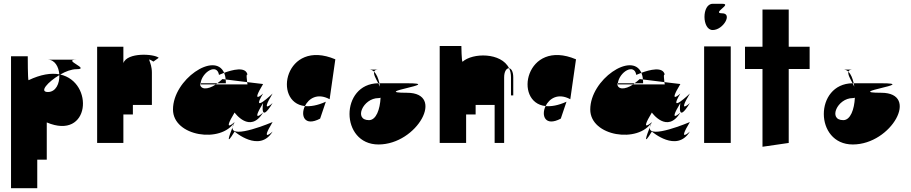

<svg xmlns="http://www.w3.org/2000/svg" viewBox="-20 -752 4790 1010"><path d="M38 238H176V88H226V-108C455 -11 476 -320 297 -360C326 -377 357 -388 382 -388C460 -388 304 -438 382 -438H232C268 -438 289 -401 292 -361C249 -369 195 -361 130 -330C126 -333 126 -456 126 -456H38ZM232 -268C184 -268 232 -321 292 -357C294 -313 274 -268 232 -268Z M491 0H629V-150H679V-200H779V-370C779 -431 743 -455 787 -428L815 -448C791 -469 649 -478 629 -420V-506H491Z M890 -176C890 -34 1145 4 1214 -110C1214 -110 1145 -46 1214 -160C1214 -160 1295 -46 1364 -160C1364 -160 1295 -96 1364 -210C1364 -210 1345 -96 1414 -210C1414 -210 1345 -146 1414 -260C1414 -260 1295 -146 1364 -260C1364 -260 1295 -196 1364 -310L1280 -320C1281 -316 1281 -312 1282 -308H1116C1071 -278 1032 -280 1032 -314H1035C1043 -374 1122 -421 1132 -358C1132 -358 1143 -363 1159 -369C1110 -482 890 -334 890 -176ZM1034 -308H1116C1118 -310 1121 -312 1123 -314H1035C1035 -312 1034 -310 1034 -308ZM1123 -314H1168C1168 -321 1168 -328 1167 -334L1150 -336C1141 -327 1132 -321 1123 -314ZM1159 -369C1163 -359 1166 -348 1167 -334L1280 -320C1273 -372 1282 -358 1282 -358C1274 -405 1200 -384 1159 -369ZM1203 -82C1209 -97 1214 -110 1214 -110C1207 -99 1204 -89 1203 -82ZM1203 -82C1187 -41 1164 23 1214 -60C1214 -60 1345 54 1414 -60C1414 -60 1345 4 1414 -110C1414 -110 1196 -17 1203 -82Z M1584 -194C1560 -145 1581 -84 1664 -128L1694 -217C1650 -197 1613 -191 1584 -194ZM1584 -194C1603 -233 1649 -265 1714 -230L1744 -440C1479 -552 1412 -212 1584 -194Z M1921 -120C1839 -120 1889 -236 1971 -236C1975 -236 1979 -237 1982 -238C1979 -177 1959 -120 1921 -120ZM1921 -386C1931 -386 1940 -383 1948 -375C1950 -382 1957 -386 1971 -386ZM1948 -375C1944 -361 1957 -338 1970 -314H1976C1970 -340 1961 -362 1948 -375ZM1970 -314C1768 -312 1768 8 1971 8C2175 8 2325 -264 2121 -264C1917 -264 2325 -314 2121 -314H1976L1979 -296Z M2293 0H2432V-150H2482V-200H2582V0H2632V-345C2632 -377 2645 -394 2658 -393C2617 -477 2466 -475 2413 -427C2408 -430 2407 -510 2407 -510H2293ZM2658 -393C2665 -379 2668 -363 2668 -345V-250H2680V-345C2680 -376 2669 -392 2658 -393Z M2850 -194C2826 -145 2847 -84 2930 -128L2960 -217C2916 -197 2879 -191 2850 -194ZM2850 -194C2869 -233 2915 -265 2980 -230L3010 -440C2745 -552 2678 -212 2850 -194Z M3085 -176C3085 -34 3340 4 3409 -110C3409 -110 3340 -46 3409 -160C3409 -160 3490 -46 3559 -160C3559 -160 3490 -96 3559 -210C3559 -210 3540 -96 3609 -210C3609 -210 3540 -146 3609 -260C3609 -260 3490 -146 3559 -260C3559 -260 3490 -196 3559 -310L3475 -320C3476 -316 3476 -312 3477 -308H3311C3266 -278 3227 -280 3227 -314H3230C3238 -374 3317 -421 3327 -358C3327 -358 3338 -363 3354 -369C3305 -482 3085 -334 3085 -176ZM3229 -308H3311C3313 -310 3316 -312 3318 -314H3230C3230 -312 3229 -310 3229 -308ZM3318 -314H3363C3363 -321 3363 -328 3362 -334L3345 -336C3336 -327 3327 -321 3318 -314ZM3354 -369C3358 -359 3361 -348 3362 -334L3475 -320C3468 -372 3477 -358 3477 -358C3469 -405 3395 -384 3354 -369ZM3398 -82C3404 -97 3409 -110 3409 -110C3402 -99 3399 -89 3398 -82ZM3398 -82C3382 -41 3359 23 3409 -60C3409 -60 3540 54 3609 -60C3609 -60 3540 4 3609 -110C3609 -110 3391 -17 3398 -82Z M3684 0H3824V-508H3684ZM3729 -594C3785 -594 3835 -682 3779 -682C3721 -682 3835 -732 3779 -732H3729C3671 -732 3672 -594 3729 -594Z M3899 -389H3991V20L4129 0V-389H4239V-506H4129V-702H3991V-506H3899Z M4416 -120C4334 -120 4384 -236 4466 -236C4470 -236 4474 -237 4477 -238C4474 -177 4454 -120 4416 -120ZM4416 -386C4426 -386 4435 -383 4443 -375C4445 -382 4452 -386 4466 -386ZM4443 -375C4439 -361 4452 -338 4465 -314H4471C4465 -340 4456 -362 4443 -375ZM4465 -314C4263 -312 4263 8 4466 8C4670 8 4820 -264 4616 -264C4412 -264 4820 -314 4616 -314H4471L4474 -296Z"/></svg>

Font: Digital Distortion
Style: Regular
Weight: 400
Version: Version 1